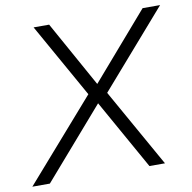

<svg xmlns="http://www.w3.org/2000/svg" viewBox="-96 -784 866 864"><g transform="rotate(-10 337.0 -352.5)"><path d="M-17 0 313 -377 312 -351 113 -705H184L354 -399H346L611 -705H691L378 -346V-375L589 0H518L334 -328H348L63 0Z"/></g></svg>

Font: Nunito Sans 10pt Light
Style: Italic
Weight: 300
Italic angle: -9°
Designer: Vernon Adams
Foundry: Vernon Adams
Version: Version 3.101;gftools[0.9.27]